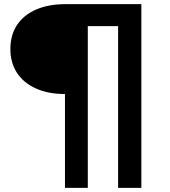

<svg xmlns="http://www.w3.org/2000/svg" viewBox="-20 -725 818 925"><path d="M293 180V-272Q212 -272 152.5 -299Q93 -326 61.5 -374.5Q30 -423 30 -489Q30 -556 62 -604.5Q94 -653 154 -679Q214 -705 295 -705H661V180H549V-599H403V180Z"/></svg>

Font: Nunito Sans 7pt Expanded
Style: Bold
Weight: 700
Width: 7
Designer: Vernon Adams
Foundry: Vernon Adams
Version: Version 3.101;gftools[0.9.27]